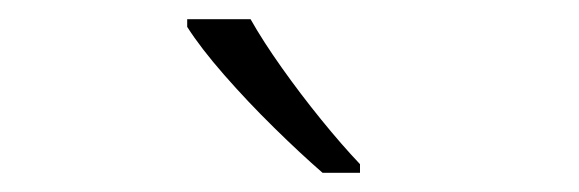

<svg xmlns="http://www.w3.org/2000/svg" viewBox="-20 -786 603 200"><path d="M316 -606Q293 -626 265.5 -653Q238 -680 213.5 -708Q189 -736 175 -758V-766H241Q254 -743 273.5 -715.5Q293 -688 314.5 -661.5Q336 -635 355 -615V-606Z"/></svg>

Font: Noto Sans Mono SemiCondensed Light
Style: Regular
Weight: 300
Width: 4
Designer: Monotype Design Team
Foundry: Monotype Imaging Inc.
Version: Version 2.014; ttfautohint (v1.8.4.7-5d5b)